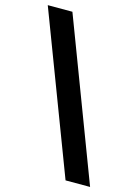

<svg xmlns="http://www.w3.org/2000/svg" viewBox="-136 -758 660 919"><g transform="rotate(15 193.5 -298.0)"><path d="M105.5 -692.4H-16.6L282.7 95.7H404.3Z"/></g></svg>

Font: Black Ops One [rus by aLiNcE]
Style: Regular
Weight: 400
Designer: James Grieshaber
Foundry: James Grieshaber
Version: Version 1.002;May 25, 2024;FontCreator 13.0.0.2680 64-bit